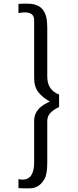

<svg xmlns="http://www.w3.org/2000/svg" viewBox="-20 -770 420 1040"><path d="M236 -355Q236 -282 300 -258V-190Q276 -180 256 -161.5Q236 -143 236 -114V112Q236 176 220 201Q205 227 185 238.5Q165 250 142 250H106Q94 250 80 249V200Q92 203 102 203Q165 203 165 109V-116Q165 -170 218 -203Q233 -212 250 -220Q210 -242 187.5 -271Q165 -300 165 -348V-661Q165 -703 114 -703Q99 -703 80 -699V-749Q93 -750 106 -750H131Q217 -750 232 -671Q236 -647 236 -619Z"/></svg>

Font: Puffins on Iceburgs
Style: Regular
Weight: 400
Version: Version 1.0